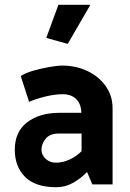

<svg xmlns="http://www.w3.org/2000/svg" viewBox="-20 -773 543 805"><path d="M154 -145Q154 -171 172 -192Q190 -213 224 -213H322V-139Q297 -115 269.5 -103Q242 -91 215 -91Q197 -91 183.5 -98.5Q170 -106 162 -118.5Q154 -131 154 -145ZM102 -346Q129 -358 169 -368Q209 -378 243 -378Q279 -378 299.5 -357.5Q320 -337 321 -301V-300H226Q144 -299 93 -259.5Q42 -220 42 -145Q42 -75 85 -31.5Q128 12 217 12Q253 12 285.5 -6Q318 -24 345 -52L367 0H452V-319Q452 -371 423.5 -411.5Q395 -452 347 -475Q299 -498 241 -498Q221 -498 186.5 -492Q152 -486 119 -476.5Q86 -467 67 -454ZM264 -589 359 -753H225L174 -614Z"/></svg>

Font: Catamaran
Style: Bold
Weight: 700
Designer: Pria Ravichandran
Version: Version 2.000